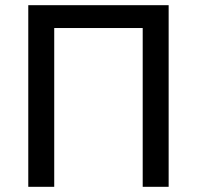

<svg xmlns="http://www.w3.org/2000/svg" viewBox="-20 -720 759 740"><path d="M530 -612H189V0H89V-700H630V0H530Z"/></svg>

Font: PT Sans Caption
Style: Regular
Weight: 400
Designer: A.Korolkova, O.Umpeleva, V.Yefimov
Foundry: ParaType Ltd
Version: Version 2.004W OFL